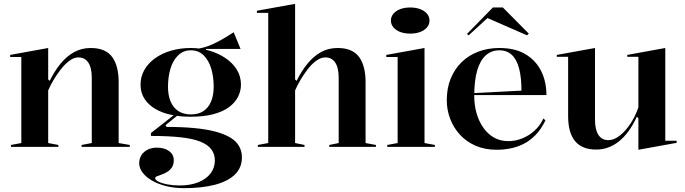

<svg xmlns="http://www.w3.org/2000/svg" viewBox="-20 -765 3567 1000"><path d="M656 -10V0H405V-10L458 -20V-359Q458 -412 440 -439Q422 -466 388 -466Q365 -466 341.5 -448.5Q318 -431 296.5 -403.5Q275 -376 258 -347Q241 -318 231 -294V-20L284 -10V0H37V-10L91 -20V-468H33V-479L231 -515V-351L239 -344Q264 -395 295.5 -433.5Q327 -472 366 -493.5Q405 -515 452 -515Q493 -515 521 -502.5Q549 -490 565.5 -466.5Q582 -443 590 -410.5Q598 -378 598 -339V-20Z M939 215Q887 215 844 204Q801 193 770 174.5Q739 156 722 133Q705 110 705 86Q705 61 717 42.5Q729 24 750 14Q771 4 796 4Q837 4 861 22Q885 40 885 69Q885 92 875.5 106.5Q866 121 851.5 130Q837 139 822 144Q807 149 797.5 153Q788 157 788 163Q788 172 805.5 181Q823 190 852.5 195.5Q882 201 916 201Q971 201 1012.5 184.5Q1054 168 1076.5 138.5Q1099 109 1099 71Q1099 37 1080.5 12.5Q1062 -12 1023 -27.5Q984 -43 920 -50Q856 -57 766 -57V-72L895 -173L906 -165L842 -113L848 -104Q928 -104 991.5 -98Q1055 -92 1102 -79.5Q1149 -67 1179.5 -48.5Q1210 -30 1225 -4Q1240 22 1240 54Q1240 109 1203 144.5Q1166 180 1098.5 197.5Q1031 215 939 215ZM971 -157Q918 -157 871 -167Q824 -177 788.5 -198Q753 -219 732.5 -250.5Q712 -282 712 -324Q712 -366 732 -401Q752 -436 787.5 -461.5Q823 -487 870.5 -501Q918 -515 974 -515Q1023 -515 1069.5 -501.5Q1116 -488 1153.5 -463Q1191 -438 1213 -403Q1235 -368 1235 -324Q1235 -291 1219.5 -260.5Q1204 -230 1172 -206.5Q1140 -183 1090 -170Q1040 -157 971 -157ZM974 -169Q1013 -169 1039 -186Q1065 -203 1079 -235.5Q1093 -268 1093 -313Q1093 -365 1080 -408Q1067 -451 1040.5 -477Q1014 -503 974 -503Q935 -503 908 -477Q881 -451 868 -408Q855 -365 855 -313Q855 -269 868.5 -236.5Q882 -204 909 -186.5Q936 -169 974 -169ZM1053 -493 994 -510Q1016 -511 1040 -517.5Q1064 -524 1087 -534.5Q1110 -545 1130.5 -556.5Q1151 -568 1168 -578.5Q1185 -589 1197 -597L1233 -510H1053Z M1938 -10V0H1695V-10L1744 -20V-359Q1744 -412 1726 -439Q1708 -466 1674 -466Q1651 -466 1627 -448.5Q1603 -431 1582 -403.5Q1561 -376 1544 -347Q1527 -318 1517 -294V-20L1566 -10V0H1323V-10L1377 -20V-698H1318V-709L1517 -745V-351L1525 -344Q1550 -395 1581.5 -433.5Q1613 -472 1651.5 -493.5Q1690 -515 1738 -515Q1779 -515 1807 -502.5Q1835 -490 1851.5 -466.5Q1868 -443 1876 -410.5Q1884 -378 1884 -339V-20Z M2116 -590Q2087 -590 2064.5 -598.5Q2042 -607 2029 -622.5Q2016 -638 2016 -658Q2016 -678 2029 -693.5Q2042 -709 2064.5 -717.5Q2087 -726 2116 -726Q2146 -726 2168.5 -717.5Q2191 -709 2204 -693.5Q2217 -678 2217 -658Q2217 -638 2204 -622.5Q2191 -607 2168.5 -598.5Q2146 -590 2116 -590ZM1997 0V-10L2051 -20V-468H1992V-479L2191 -515V-20L2245 -10V0Z M2581 -515Q2664 -515 2718 -482Q2772 -449 2799 -394Q2826 -339 2826 -270H2447V-280L2696 -293Q2696 -360 2684 -407Q2672 -454 2646.5 -478.5Q2621 -503 2580 -503Q2540 -503 2510.5 -477Q2481 -451 2465.5 -398.5Q2450 -346 2450 -264Q2450 -219 2461.5 -177.5Q2473 -136 2495.5 -102.5Q2518 -69 2551 -49.5Q2584 -30 2628 -30Q2655 -30 2682 -38Q2709 -46 2733 -61Q2757 -76 2777 -97.5Q2797 -119 2810 -148L2821 -138Q2798 -91 2768.5 -61Q2739 -31 2705 -14.5Q2671 2 2636 8.5Q2601 15 2567 15Q2505 15 2457 -6Q2409 -27 2375.5 -63.5Q2342 -100 2324.5 -146.5Q2307 -193 2307 -243Q2307 -306 2327.5 -356Q2348 -406 2384.5 -441.5Q2421 -477 2471 -496Q2521 -515 2581 -515ZM2421 -581 2412 -588 2547 -726H2599L2734 -590L2725 -581L2519 -671Z M3085 14Q3012 14 2975.5 -29.5Q2939 -73 2939 -161V-469H2880V-479L3079 -515V-141Q3079 -89 3097 -62Q3115 -35 3148 -35Q3177 -35 3206.5 -57.5Q3236 -80 3262 -118.5Q3288 -157 3305 -206V-469H3247V-479L3445 -515V-32H3504V-21L3305 15V-149L3297 -157Q3257 -71 3203.5 -28.5Q3150 14 3085 14Z"/></svg>

Font: Kalnia Thin Medium
Style: Regular
Weight: 500
Version: Version 1.105